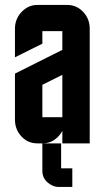

<svg xmlns="http://www.w3.org/2000/svg" viewBox="-20 -575 420 770"><path d="M214.8 174.8Q191.9 174.8 170.9 156.7Q149.9 138.7 149.9 109.9V0H225.1V100.1H270V174.8ZM129.9 0Q92.3 0 66.4 -27.3Q40 -55.2 40 -95.2V-279.8L230 -375V-450.2H149.9V-399.9L40 -345.2V-460Q40 -499 66.4 -526.9Q93.3 -555.2 129.9 -555.2H250Q287.1 -555.2 313.5 -527.3Q339.8 -499.5 339.8 -460V0H230V-50.8Q224.1 -38.1 213.4 -27.3Q187.5 0 149.9 0ZM149.9 -234.9V-105H230V-274.9Z"/></svg>

Font: Horta
Style: Regular
Weight: 600
Width: 3
Version: Version 0.11